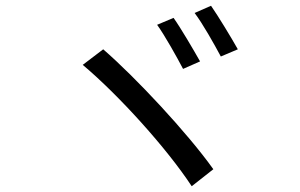

<svg xmlns="http://www.w3.org/2000/svg" viewBox="-20 -747 1040 666"><path d="M712 -727 655 -702C682 -667 723 -594 746 -551L805 -576C782 -617 737 -691 712 -727ZM582 -685 525 -661C551 -625 593 -550 615 -508L674 -534C652 -573 607 -650 582 -685ZM338 -576 267 -522C393 -416 559 -232 645 -101L720 -160C631 -285 452 -477 338 -576Z"/></svg>

Font: DAIFUKU Sans JP
Style: Regular
Weight: 400
Designer: Original font ‘Source Han Sans JP’ : Ryoko NISHIZUKA  (kana, bopomofo & ideographs); Paul D. Hunt (Latin, Greek & Cyrill
Foundry: Daifuku
Version: Version 1.001